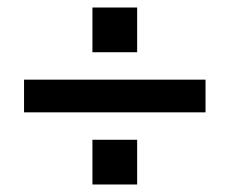

<svg xmlns="http://www.w3.org/2000/svg" viewBox="-20 -628 624 511"><path d="M527 -416V-329H44V-416ZM345 -256V-137H226V-256ZM345 -608V-489H226V-608Z"/></svg>

Font: Ekushey Lal Sabuj
Style: Bold
Weight: 700
Designer: Al Mamun Sumon
Foundry: Al Mamun Sumon
Version: Version 1.0